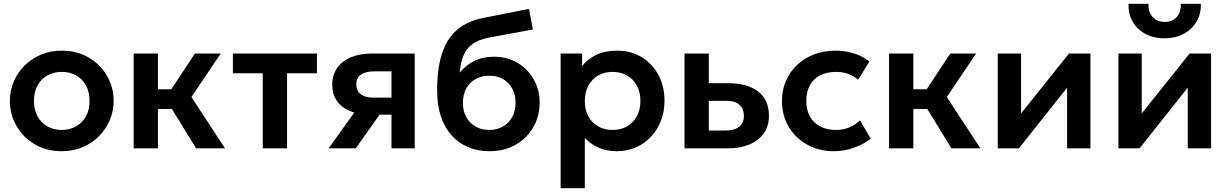

<svg xmlns="http://www.w3.org/2000/svg" viewBox="-20 -782 6477 1012"><path d="M305.5 15Q225.5 15 163.8 -21.2Q102 -57.5 67 -117.8Q32 -178 32 -250Q32 -303 52 -351Q72 -399 108.8 -435.8Q145.5 -472.5 195.5 -493.8Q245.5 -515 305.5 -515Q385 -515 446.8 -479Q508.5 -443 543.8 -382.5Q579 -322 579 -250Q579 -197 558.8 -149.2Q538.5 -101.5 502 -64.5Q465.5 -27.5 415.5 -6.2Q365.5 15 305.5 15ZM305.5 -97Q347.5 -97 380.8 -115.8Q414 -134.5 433 -168.8Q452 -203 452 -250Q452 -297 433 -331.5Q414 -366 381 -384.5Q348 -403 305.5 -403Q263 -403 229.8 -384.5Q196.5 -366 177.8 -331.5Q159 -297 159 -250Q159 -203 178 -168.8Q197 -134.5 230 -115.8Q263 -97 305.5 -97Z M1013.5 0 851.5 -264 1007.5 -500H1143.5L989 -270.5L1166 0ZM684.5 0V-500H812.5V-311.5H963.5V-207.5H812.5V0Z M1365 0V-396H1207.5V-500H1650.5V-396H1493V0Z M1712 0 1897.5 -259 1928 -178.5Q1867 -178.5 1823 -197.2Q1779 -216 1755 -251Q1731 -286 1731 -334Q1731 -386 1756.8 -423.2Q1782.5 -460.5 1830 -480.2Q1877.5 -500 1941.5 -500H2166V0H2043.5V-406H1955Q1907.5 -406 1882.8 -388.8Q1858 -371.5 1858 -337.5Q1858 -304.5 1880.8 -286Q1903.5 -267.5 1946.5 -267.5H2058V-177.5H1980.5L1855 0Z M2561 15Q2497.5 15 2446.5 -6.8Q2395.5 -28.5 2359 -69.8Q2322.5 -111 2303.2 -170.2Q2284 -229.5 2284 -304.5Q2284 -387.5 2297.2 -452.8Q2310.5 -518 2339.5 -566Q2368.5 -614 2415.5 -644.5Q2462.5 -675 2529 -688L2768.5 -735L2788.5 -626.5L2555.5 -583.5Q2500.5 -572.5 2469 -549Q2437.5 -525.5 2422.5 -488.2Q2407.5 -451 2403 -399.5Q2434.5 -438 2479.5 -460.5Q2524.5 -483 2583.5 -483Q2654 -483 2708.2 -450.5Q2762.5 -418 2793.5 -363Q2824.5 -308 2824.5 -241.5Q2824.5 -188.5 2805.8 -142Q2787 -95.5 2752 -60.2Q2717 -25 2668.8 -5Q2620.5 15 2561 15ZM2559 -97Q2598.5 -97 2629.8 -114.5Q2661 -132 2679.2 -164Q2697.5 -196 2697.5 -240Q2697.5 -284 2679.5 -316.2Q2661.5 -348.5 2630 -365.8Q2598.5 -383 2559 -383Q2519 -383 2487.5 -365.8Q2456 -348.5 2438 -316.2Q2420 -284 2420 -240Q2420 -196 2438 -164Q2456 -132 2487.5 -114.5Q2519 -97 2559 -97Z M2935 210V-500H3048V-434Q3077 -470.5 3122.5 -492.8Q3168 -515 3232.5 -515Q3305 -515 3361.5 -481Q3418 -447 3450.2 -387.2Q3482.5 -327.5 3482.5 -250Q3482.5 -194.5 3464 -146.5Q3445.5 -98.5 3412 -62.2Q3378.5 -26 3332.2 -5.5Q3286 15 3230.5 15Q3176.5 15 3134.8 -3.8Q3093 -22.5 3062.5 -55V210ZM3209 -97Q3251.5 -97 3284.5 -115.8Q3317.5 -134.5 3336.5 -168.8Q3355.5 -203 3355.5 -250Q3355.5 -297 3336.5 -331.5Q3317.5 -366 3284.2 -384.5Q3251 -403 3209 -403Q3166.5 -403 3133.5 -384.5Q3100.5 -366 3081.5 -331.5Q3062.5 -297 3062.5 -250Q3062.5 -203 3081.2 -168.8Q3100 -134.5 3133.2 -115.8Q3166.5 -97 3209 -97Z M3588 0V-500H3716V-94H3801.5Q3850.5 -94 3875.8 -113.8Q3901 -133.5 3901 -171.5Q3901 -209 3877.5 -229.8Q3854 -250.5 3810 -250.5H3700.5V-343.5H3820Q3919 -343.5 3976 -299.8Q4033 -256 4033 -171.5Q4033 -118 4006 -79.5Q3979 -41 3930 -20.5Q3881 0 3815 0Z M4375.5 15Q4296 15 4234.2 -19.8Q4172.5 -54.5 4137 -114.2Q4101.5 -174 4101.5 -250Q4101.5 -307.5 4122.5 -355.8Q4143.5 -404 4181.5 -439.8Q4219.5 -475.5 4270.8 -495.2Q4322 -515 4382.5 -515Q4435 -515 4480 -501Q4525 -487 4562.5 -458L4503 -361.5Q4479.5 -382.5 4449.8 -392.8Q4420 -403 4387.5 -403Q4338.5 -403 4303.2 -385Q4268 -367 4249 -333Q4230 -299 4230 -250.5Q4230 -178.5 4272.2 -137.8Q4314.5 -97 4387.5 -97Q4424 -97 4456.5 -110.5Q4489 -124 4513 -147.5L4570 -50.5Q4529 -20 4478.5 -2.5Q4428 15 4375.5 15Z M4995 0 4833 -264 4989 -500H5125L4970.5 -270.5L5147.5 0ZM4666 0V-500H4794V-311.5H4945V-207.5H4794V0Z M5239 0V-500H5362V-184L5614.5 -500H5727.5V0H5604.5V-320L5350.5 0Z M5875 0V-500H5998V-184L6250.5 -500H6363.5V0H6240.5V-320L5986.5 0ZM6119 -580Q6061 -580 6017.5 -603.2Q5974 -626.5 5950.2 -667.5Q5926.5 -708.5 5928 -762H6033.5Q6032 -719 6055.2 -692.8Q6078.5 -666.5 6119 -666.5Q6159.5 -666.5 6182.8 -692.8Q6206 -719 6203.5 -762H6309.5Q6311 -709.5 6286.8 -668.2Q6262.5 -627 6219 -603.5Q6175.5 -580 6119 -580Z"/></svg>

Font: Geologica Cursive Medium
Style: Regular
Weight: 500
Designer: Sindre Bremnes, Frode Helland
Foundry: Monokrom Skriftforlag AS
Version: Version 1.010;gftools[0.9.28]